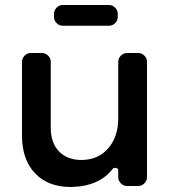

<svg xmlns="http://www.w3.org/2000/svg" viewBox="-20 -744 693 768"><path d="M451 -676Q451 -662 440.5 -651.5Q430 -641 416 -641H231Q217 -641 206.5 -651.5Q196 -662 196 -676V-689Q196 -703 206.5 -713.5Q217 -724 231 -724H416Q430 -724 440.5 -713.5Q451 -703 451 -689ZM533 -532Q547 -532 557.5 -521.5Q568 -511 568 -497V-35Q568 -21 557.5 -10.5Q547 0 533 0H488Q474 0 463.5 -10.5Q453 -21 453 -35V-63Q453 -70 444.5 -72Q436 -74 431 -69Q377 2 263 4Q172 4 120 -51Q68 -106 68 -201V-497Q68 -511 78.5 -521.5Q89 -532 103 -532H148Q162 -532 172.5 -521.5Q183 -511 183 -497V-233Q183 -173 216 -138.5Q249 -104 307 -104Q374 -105 413.5 -151.5Q453 -198 453 -270V-497Q453 -511 463.5 -521.5Q474 -532 488 -532Z"/></svg>

Font: Trueno
Style: Round
Weight: 400
Designer: Julieta Ulanovsky, Jasper
Foundry: Julieta Ulanovsky, Cannot Into Space Fonts
Version: Version 3.001